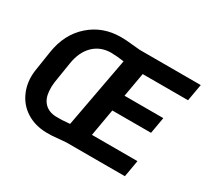

<svg xmlns="http://www.w3.org/2000/svg" viewBox="-145 -940 1254 1168"><g transform="rotate(30 481.5 -356.0)"><path d="M840.8 0H429.7L334 8.3L291.5 8.8Q212.4 6.8 152.8 -31Q93.3 -68.8 64.9 -135.7Q36.6 -202.6 46.9 -281.2L69.3 -427.2Q90.3 -562 180.4 -641.6Q270.5 -721.2 397.9 -721.2L433.6 -720.2L535.2 -710.9H963.4L942.4 -592.3H624L594.2 -422.9H866.7L846.7 -308.1H574.7L541.5 -117.7H861.3ZM295.9 -104.5Q334 -103 393.1 -108.9L484.4 -601.1Q440.4 -607.9 395 -608.9Q320.3 -608.9 271 -561.3Q221.7 -513.7 208 -427.7L184.6 -280.8Q180.2 -248 183.1 -217.3Q187 -165.5 216.3 -136Q245.6 -106.4 295.9 -104.5Z"/></g></svg>

Font: RobotoInd
Style: Bold Italic
Weight: 700
Italic angle: -12°
Designer: Google
Version: Version 2.001150; 2014